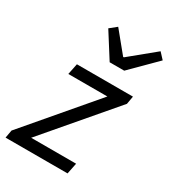

<svg xmlns="http://www.w3.org/2000/svg" viewBox="-192 -844 842 941"><g transform="rotate(30 229.0 -373.5)"><path d="M-10 0 -2.1 -44.5 321.3 -424H100.4L113.1 -486.1H430.3L422.4 -440.9L99 -62.1H353.4L340.8 0ZM247.2 -574.9 158.1 -715.6 196.5 -746.5 291.3 -630.7H295.3L436.5 -746.5L467.7 -712.8L329.6 -574.9Z"/></g></svg>

Font: Source Sans Variable
Style: Italic
Weight: 200
Italic angle: -11°
Designer: Paul D. Hunt
Foundry: Adobe Systems Incorporated
Version: Version 3.006;hotconv 1.0.111;makeotfexe 2.5.65597